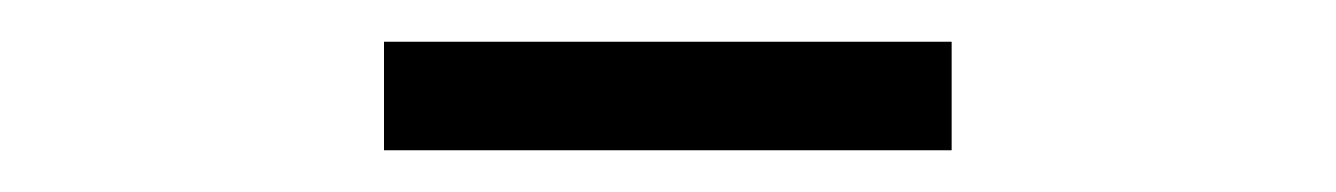

<svg xmlns="http://www.w3.org/2000/svg" viewBox="-20 -683 640 92"><path d="M164 -611V-663H436V-611Z"/></svg>

Font: Red Hat Text
Style: Regular
Weight: 400
Designer: Pentagram, MCKL
Foundry: MCKL
Version: Version 1.030